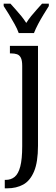

<svg xmlns="http://www.w3.org/2000/svg" viewBox="-29 -786 306 1046"><path d="M-3 240V194H2Q31 194 51 177.5Q71 161 81.5 121Q92 81 92 10V-427Q92 -457 84.5 -471.5Q77 -486 63.5 -490.5Q50 -495 32 -495H25V-536H178V8Q178 97 156.5 148Q135 199 97.5 219.5Q60 240 10 240ZM73 -606Q65 -629 50 -655.5Q35 -682 19.5 -708Q4 -734 -9 -753V-766H28Q42 -750 57.5 -733Q73 -716 87.5 -698Q102 -680 114 -661Q126 -680 140.5 -698Q155 -716 170.5 -733Q186 -750 200 -766H237V-753Q225 -734 209 -708Q193 -682 179 -655.5Q165 -629 156 -606Z"/></svg>

Font: Noto Serif ExtraCondensed
Style: Regular
Weight: 400
Width: 2
Designer: Monotype Design Team
Foundry: Monotype Imaging Inc.
Version: Version 2.013